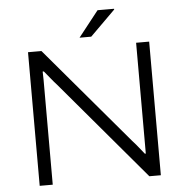

<svg xmlns="http://www.w3.org/2000/svg" viewBox="-58 -925 950 982"><g transform="rotate(-5 417.0 -434.5)"><path d="M106 0V-686H175L597 -188Q605 -180 616 -166.5Q627 -153 637.5 -140Q648 -127 656 -117H661Q661 -134 661 -155.5Q661 -177 661 -197V-686H728V0H669L240 -507Q226 -522 208 -544.5Q190 -567 178 -581H172Q173 -562 173 -538Q173 -514 173 -493V0ZM375 -737 479 -869H564V-865L435 -737Z"/></g></svg>

Font: Archivo SemiExpanded ExtraLight
Style: Regular
Weight: 250
Width: 6
Designer: Hector Gatti
Foundry: Omnibus-Type
Version: Version 2.001